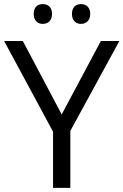

<svg xmlns="http://www.w3.org/2000/svg" viewBox="-20 -913 600 933"><path d="M143.6 -845.2C143.6 -878.9 163.6 -893.1 187.5 -893.1C212.4 -893.1 232.9 -878.9 232.9 -845.2C232.9 -812.5 212.4 -796.9 187.5 -796.9C163.6 -796.9 143.6 -812.5 143.6 -845.2ZM329.6 -845.2C329.6 -878.9 349.6 -893.1 373.5 -893.1C397.5 -893.1 418.5 -878.9 418.5 -845.2C418.5 -812.5 397.5 -796.9 373.5 -796.9C349.6 -796.9 329.6 -812.5 329.6 -845.2ZM0 -713.9H90.8L279.8 -356.9L470.2 -713.9H560.1L321.8 -276.9V0H237.8V-272.9Z"/></svg>

Font: OpenSansEmoji
Style: Regular
Weight: 400
Foundry: MorbZ
Version: Version 1.000;PS 001.000;hotconv 1.0.70;makeotf.lib2.5.58329